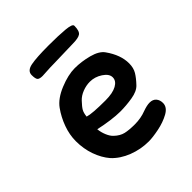

<svg xmlns="http://www.w3.org/2000/svg" viewBox="-164 -689 805 805"><g transform="rotate(-45 238.5 -286.0)"><path d="M140 -504Q122 -504 116 -510.5Q110 -517 110 -539Q110 -564 143.5 -570.5Q177 -577 248 -577Q308 -577 345.5 -573.5Q383 -570 383 -559Q383 -528 370.5 -519Q358 -510 322 -510L210 -507Q190 -507 168 -505.5Q146 -504 140 -504ZM96 -359Q119 -391 169 -411.5Q219 -432 258 -432Q298 -432 339.5 -421Q381 -410 397 -387Q434 -335 434 -285Q434 -258 422.5 -239Q411 -220 390 -198Q373 -180 336.5 -174Q300 -168 264 -168Q241 -168 208 -172.5Q175 -177 144 -184Q146 -164 154 -145Q162 -126 173 -116Q193 -97 214.5 -92Q236 -87 270 -87Q306 -87 337 -99Q362 -108 378 -108Q397 -108 407 -96.5Q417 -85 417 -67Q417 -42 388 -26Q359 -10 321.5 -2.5Q284 5 261 5Q214 5 170 -12Q126 -29 97 -60Q73 -88 59 -127.5Q45 -167 45 -212Q45 -250 59 -288.5Q73 -327 96 -359ZM183 -315Q165 -296 158.5 -284.5Q152 -273 150 -253Q175 -245 254 -245Q297 -245 320.5 -258Q344 -271 344 -292Q344 -313 318 -330Q292 -347 263 -347Q241 -347 219 -338.5Q197 -330 183 -315Z"/></g></svg>

Font: Itim
Style: Regular
Weight: 400
Designer: Suppakit Chalermlarp
Version: Version 1.002g